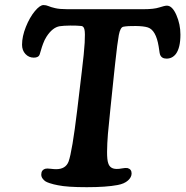

<svg xmlns="http://www.w3.org/2000/svg" viewBox="-20 -740 744 770"><path d="M289.6 -298.3 308.1 -453.6Q317.4 -529.3 319.6 -568.6Q321.8 -607.9 318.8 -621.1Q315.9 -634.3 307.1 -635.7Q289.1 -637.7 262 -637.5Q234.9 -637.2 219.2 -634.8Q190.4 -629.9 166.5 -592.8Q162.1 -585.9 158.9 -579.3Q155.8 -572.8 152.8 -564.7Q149.9 -556.6 148.2 -551.8Q146.5 -546.9 143.6 -536.4Q140.6 -525.9 139.2 -522Q134.8 -508.8 115.7 -508.8Q95.7 -508.8 82 -523.4Q68.4 -538.1 68.4 -560.5Q68.4 -593.8 83.7 -632.1Q99.1 -670.4 119.6 -695.1Q140.1 -719.7 154.3 -719.7Q165 -719.7 174.3 -715.6Q183.6 -711.4 201.4 -707.3Q219.2 -703.1 249.5 -703.1H556.6Q597.2 -703.1 618.9 -710.2Q640.6 -717.3 649.4 -717.3Q670.9 -717.3 687.3 -679.9Q703.6 -642.6 703.6 -601.1Q703.6 -548.8 685.5 -523.9Q670.9 -504.9 647.9 -504.9Q627.4 -504.9 621.6 -522Q620.1 -526.4 618.7 -537.8Q617.2 -549.3 616.2 -554.2Q605.5 -619.1 573.2 -629.9Q556.6 -635.3 524.4 -635.7Q492.2 -636.2 474.6 -632.8Q462.4 -630.4 456.5 -599.4Q450.7 -568.4 441.9 -486.3Q439.5 -462.9 438 -450.2L422.9 -305.2Q416 -240.7 412.8 -202.6Q409.7 -164.6 409.4 -131.6Q409.2 -98.6 414.1 -85.4Q420.9 -63 446.8 -62.5Q456.1 -62 469.7 -64.7Q483.4 -67.4 491.7 -65.9Q507.8 -61.5 507.8 -44.4Q507.8 -29.3 493.2 -16.1Q478.5 -2.9 451.7 2Q406.2 10.7 328.1 10.7Q249 10.7 212.4 2.9Q201.2 0.5 195.6 -0.7Q189.9 -2 178.7 -5.6Q167.5 -9.3 161.6 -13.2Q155.8 -17.1 150.6 -24.2Q145.5 -31.2 145.5 -40Q145.5 -59.1 163.1 -63.5Q168.5 -64.9 182.6 -63.2Q196.8 -61.5 205.1 -61.5Q243.2 -61.5 254.9 -91.8Q269.5 -131.8 289.6 -298.3Z"/></svg>

Font: Cooper* SemiBold
Style: Italic
Weight: 600
Italic angle: -7°
Designer: Owen Earl
Foundry: indestructible type*
Version: Version 0.001